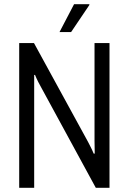

<svg xmlns="http://www.w3.org/2000/svg" viewBox="-20 -890 610 910"><path d="M71 0V-686H141L397 -218Q400 -212 405.5 -201.5Q411 -191 416 -180.5Q421 -170 424 -162H429Q429 -177 428.5 -193.5Q428 -210 428 -222V-686H499V0H434L175 -476Q170 -484 161 -502Q152 -520 146 -535H142Q142 -521 142 -503Q142 -485 142 -472V0ZM262 -738 331 -870H403L404 -867L317 -738Z"/></svg>

Font: Archivo Condensed Light
Style: Regular
Weight: 300
Width: 3
Designer: Hector Gatti
Foundry: Omnibus-Type
Version: Version 2.001